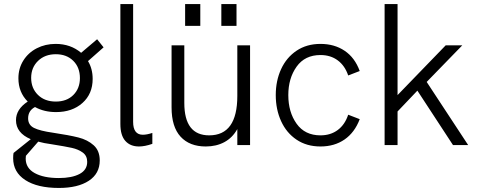

<svg xmlns="http://www.w3.org/2000/svg" viewBox="-20 -717 2362 949"><path d="M45 65Q45 48 47 39L132 -29Q59 -60 59 -123Q59 -177 117 -215Q71 -261 71 -330Q71 -379 95.5 -418Q120 -457 162 -478.5Q204 -500 255 -500Q329 -500 381 -456L460 -523L492 -483L415 -415Q438 -377 438 -327Q438 -253 387.5 -208Q337 -163 257 -163Q198 -163 153 -188Q119 -170 119 -132Q119 -99 148.5 -84.5Q178 -70 242 -61Q322 -49 367.5 -37.5Q413 -26 443 1Q473 28 473 76Q473 141 419 176.5Q365 212 271 212Q165 212 105 173Q45 134 45 65ZM375 -331Q375 -384 342 -416.5Q309 -449 256 -449Q202 -449 168 -416Q134 -383 134 -332Q134 -281 167.5 -248Q201 -215 256 -215Q310 -215 342.5 -247.5Q375 -280 375 -331ZM271 163Q335 163 373 143Q411 123 411 83Q411 53 389 37Q367 21 335.5 14Q304 7 235 -4Q197 -9 169 -17L108 53Q107 58 107 67Q107 114 151.5 138.5Q196 163 271 163Z M575 -104V-697H638V-115Q638 -51 686 -51Q706 -51 733 -60V-6Q696 7 667 7Q624 7 599.5 -20.5Q575 -48 575 -104Z M828 -186V-493H891V-208Q891 -48 1014 -48Q1153 -48 1153 -243V-493H1216V0H1153V-79Q1129 -36 1089 -14.5Q1049 7 997 7Q917 7 872.5 -41.5Q828 -90 828 -186ZM1074 -697H1149V-589H1074ZM895 -697H970V-589H895Z M1343 -247Q1343 -318 1369.5 -375.5Q1396 -433 1446 -466.5Q1496 -500 1564 -500Q1633 -500 1683.5 -466Q1734 -432 1758 -366L1701 -344Q1685 -392 1649.5 -418.5Q1614 -445 1564 -445Q1487 -445 1446 -387.5Q1405 -330 1405 -247Q1405 -163 1446 -105.5Q1487 -48 1564 -48Q1614 -48 1649.5 -74.5Q1685 -101 1701 -150L1758 -128Q1733 -62 1683 -27.5Q1633 7 1564 7Q1496 7 1446 -26.5Q1396 -60 1369.5 -118Q1343 -176 1343 -247Z M2043 -269 1945 -166V0H1881V-697H1945V-247L2183 -493H2265L2089 -312L2294 0H2219Z"/></svg>

Font: Hanken Grotesk Light
Style: Regular
Weight: 300
Designer: Alfredo Marco Pradil
Foundry: Hanken Design Co.
Version: Version 3.014